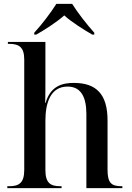

<svg xmlns="http://www.w3.org/2000/svg" viewBox="-20 -978 684 998"><path d="M158 -808V-798H168C208 -820 278 -865 314 -898C349 -865 421 -820 460 -798H470V-808C432 -850 383 -913 355 -958H273C245 -913 197 -850 158 -808ZM18 0H300V-10H293C241 -10 216 -28 216 -95V-351C216 -444 243 -528 331 -528C402 -528 429 -472 429 -385V0H616V-10H612C558 -10 539 -28 539 -96V-352C539 -488 481 -547 364 -547C310 -547 243 -535 217 -443H215C216 -482 216 -520 216 -558V-760H21V-750H28C80 -750 106 -732 106 -668V-95C106 -28 80 -10 27 -10H18Z"/></svg>

Font: Noto Serif Display Medium
Style: Regular
Weight: 500
Designer: Monotype Design Team
Foundry: Monotype Imaging Inc.
Version: Version 2.009